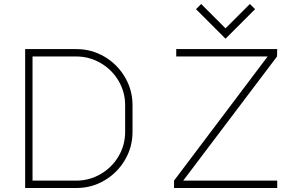

<svg xmlns="http://www.w3.org/2000/svg" viewBox="-20 -942 1520 962"><path d="M644 -415V-281Q644 -205 606 -140.5Q568 -76 503.5 -38Q439 0 363 0H106V-696H363Q439 -696 503.5 -658Q568 -620 606 -555.5Q644 -491 644 -415ZM607 -415Q607 -481 574 -537Q541 -593 484.5 -626Q428 -659 362 -659H143V-37H362Q428 -37 484.5 -70Q541 -103 574 -159Q607 -215 607 -281ZM1369 -696 1368 -659 898 -37H1369V0H852V-37L1321 -659H863V-696ZM962 -896 1110 -748 1258 -896 1232 -922 1110 -800 988 -922Z"/></svg>

Font: M Major Mono Display
Style: Regular
Weight: 400
Designer: Emre Parlak
Foundry: Emre Parlak
Version: Version 2.000; ttfautohint (v1.8) -l 8 -r 50 -G 200 -x 14 -D